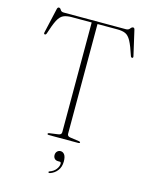

<svg xmlns="http://www.w3.org/2000/svg" viewBox="-135 -805 860 1100"><g transform="rotate(15 295.0 -255.0)"><path d="M108.5 -700H477.5Q492.5 -700 499.8 -710.2Q507 -720.5 515.5 -720.5Q522.5 -720.5 525 -710.5L559 -562.5Q561.5 -552 555 -551Q548 -550 545 -558.5Q526.5 -615.5 511.8 -642.8Q497 -670 478.5 -678.2Q460 -686.5 430.5 -686.5H312.5V-35.5Q312.5 -20 332 -18L382 -11Q391.5 -10 391.5 -5Q391.5 0 383 0H207Q199 0 199 -5Q199 -10 208 -11L258 -18Q278 -20 278 -35.5V-686.5H160Q129.5 -686.5 110.5 -677.8Q91.5 -669 77.2 -641.5Q63 -614 45.5 -558.5Q42 -550 35.5 -551Q29 -552 31.5 -562.5L65 -710.5Q68 -720.5 75 -720.5Q83 -720.5 88.5 -710.2Q94 -700 108.5 -700ZM298.5 131Q284 131 276.5 122.8Q269 114.5 269 102Q269 88.5 277.2 80Q285.5 71.5 297.5 71.5Q311.5 71.5 320.8 84.2Q330 97 330 124.5Q330 157 313 178.8Q296 200.5 270 209Q263 211 261 206.5Q259 202 265.5 200Q289 192 302.2 175Q315.5 158 315.5 141Q315.5 131 307 131Z"/></g></svg>

Font: Fraunces 72pt Thin
Style: Regular
Weight: 100
Version: Version 1.000;[b76b70a41]